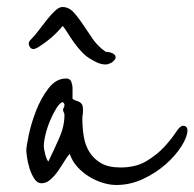

<svg xmlns="http://www.w3.org/2000/svg" viewBox="-20 -580 555 548"><path d="M515 -208Q515 -190 498.5 -163.5Q482 -137 454 -112Q426 -87 389 -69.5Q352 -52 312 -52Q294 -52 274 -58Q254 -64 235 -75.5Q216 -87 201 -103.5Q186 -120 179 -141Q173 -135 164.5 -121Q156 -107 146 -92.5Q136 -78 124 -67.5Q112 -57 99 -57Q86 -57 77.5 -70.5Q69 -84 64 -100.5Q59 -117 57 -132Q55 -147 55 -149Q55 -161 62 -194.5Q69 -228 83 -264Q97 -300 118.5 -328Q140 -356 169 -356Q180 -356 183.5 -346.5Q187 -337 187 -328V-298Q192 -294 197.5 -292.5Q203 -291 207.5 -288.5Q212 -286 214.5 -281Q217 -276 217 -265Q217 -258 216 -252.5Q215 -247 215 -242Q215 -216 219 -191Q223 -166 235 -146.5Q247 -127 268 -114.5Q289 -102 324 -102Q368 -102 398.5 -120.5Q429 -139 449.5 -161.5Q470 -184 482 -202.5Q494 -221 502 -221Q515 -221 515 -208ZM164 -252Q164 -256 162 -259.5Q160 -263 160 -266Q160 -270 162 -273Q164 -276 164 -281Q164 -284 162 -285.5Q160 -287 160 -289Q151 -287 141.5 -272Q132 -257 123.5 -237Q115 -217 110 -196.5Q105 -176 105 -163Q105 -156 109 -140Q113 -124 118 -119Q135 -154 149.5 -187Q164 -220 164 -252ZM300 -402Q298 -401 292.5 -398.5Q287 -396 282 -396Q271 -396 261 -400Q251 -404 243 -409Q226 -418 213.5 -431.5Q201 -445 191 -459Q181 -473 173 -486Q165 -499 159 -506Q145 -489 128 -474Q111 -459 87 -444Q79 -440 76 -440Q69 -440 65.5 -445.5Q62 -451 62 -455Q62 -461 67 -466Q79 -478 91 -494Q103 -510 115 -525Q127 -540 138 -550Q149 -560 158 -560Q176 -560 189.5 -545.5Q203 -531 216.5 -510.5Q230 -490 245 -468.5Q260 -447 282 -432Q292 -432 301 -428Q310 -424 310 -417Q310 -412 306 -408Q302 -404 300 -402Z"/></svg>

Font: Reenie Beanie
Style: Regular
Weight: 500
Designer: James Grieshaber
Foundry: James Grieshaber
Version: Version 1.000